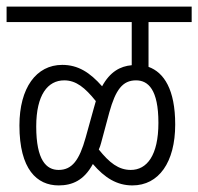

<svg xmlns="http://www.w3.org/2000/svg" viewBox="-20 -642 602 583"><path d="M0 -575H380V-444C345 -441 314 -424 290 -380C253 -422 217 -445 169 -445C90 -445 39 -375 39 -261C39 -128 92 -79 158 -79C199 -79 235 -94 262 -144C298 -102 335 -79 382 -79C462 -79 512 -149 512 -264C512 -370 478 -422 431 -439V-575H562V-622H0ZM287 -208 312 -301C331 -369 352 -398 393 -398C430 -398 461 -370 461 -269C461 -170 426 -126 377 -126C340 -126 312 -148 280 -188C283 -194 285 -201 287 -208ZM90 -258C90 -354 125 -398 175 -398C211 -398 238 -376 271 -335C269 -329 267 -321 265 -314L240 -224C221 -156 199 -126 158 -126C121 -126 90 -155 90 -258Z"/></svg>

Font: Noto Sans Devanagari UI ExtraCondensed Light
Style: Regular
Weight: 300
Width: 2
Designer: Jelle Bosma - Monotype Design Team
Foundry: Monotype Imaging Inc.
Version: Version 2.004